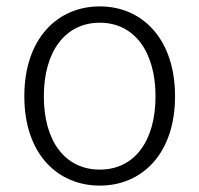

<svg xmlns="http://www.w3.org/2000/svg" viewBox="-20 -567 623 600"><path d="M292 13C424 13 527 -87 527 -266C527 -446 424 -547 292 -547C159 -547 56 -446 56 -266C56 -87 159 13 292 13ZM292 -37C183 -37 117 -126 117 -266C117 -405 183 -496 292 -496C400 -496 466 -405 466 -266C466 -126 400 -37 292 -37Z"/></svg>

Font: Spoqa Han Sans Neo Light
Style: Regular
Weight: 300
Designer: [Spoqa Han Sans Neo] Dong-huui Kim ___ Younghwa Kang ___ Yujin Lee ___ [Noto Sans] Ryoko NISHIZUKA ____ (kana & ideograp
Foundry: Spoqa (http://www.spoqa-han-sans.com)
Version: Version 1.100;hotconv 1.0.109;makeotfexe 2.5.65596